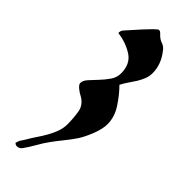

<svg xmlns="http://www.w3.org/2000/svg" viewBox="-175 -760 503 503"><g transform="rotate(45 76.0 -508.5)"><path d="M71 -748Q75 -748 78 -745Q81 -742 83 -740Q91 -732 100.5 -729Q110 -726 117 -716Q139 -688 139 -656Q139 -644 134.5 -633Q130 -622 124 -612.5Q118 -603 111 -593Q104 -583 99 -573Q117 -555 133.5 -530Q150 -505 150 -478Q150 -460 140.5 -436Q131 -412 121 -397Q110 -381 99 -367.5Q88 -354 77 -339Q66 -324 56.5 -307Q47 -290 36 -275Q30 -269 23 -269Q18 -269 14 -273Q16 -282 20 -287.5Q24 -293 28 -300Q35 -312 43.5 -324.5Q52 -337 59 -349.5Q66 -362 71 -375.5Q76 -389 76 -404Q76 -426 72.5 -447.5Q69 -469 47 -481Q42 -483 32.5 -490.5Q23 -498 23 -504Q23 -513 32 -523Q41 -533 52 -544.5Q63 -556 72 -569Q81 -582 81 -597Q81 -632 56.5 -647.5Q32 -663 1 -667Q1 -676 5 -680Q8 -683 17.5 -694Q27 -705 38 -717Q49 -729 58.5 -738.5Q68 -748 71 -748Z"/></g></svg>

Font: Hand Textur
Style: Regular
Weight: 400
Designer: F. H. Ehmcke um 1935
Foundry: Peter Wiegel
Version: Version 1.000